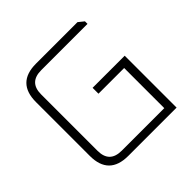

<svg xmlns="http://www.w3.org/2000/svg" viewBox="-175 -852 1015 1015"><g transform="rotate(-45 332.5 -345.0)"><path d="M85 -144V-546Q85 -690 229 -690H539L570 -665V-646H224Q133 -646 133 -556V-134Q133 -44 224 -44H542V-344H350V-388H590V0H229Q85 0 85 -144Z"/></g></svg>

Font: Oxanium ExtraLight
Style: Regular
Weight: 200
Designer: Severin Meyer
Version: Version 2.000